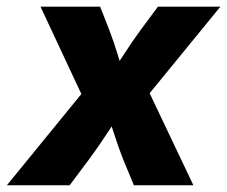

<svg xmlns="http://www.w3.org/2000/svg" viewBox="-56 -549 673 569"><path d="M-35.6 0 224.6 -318.8 206.5 -224.6 64 -529.3H240.7L267.6 -460.9Q282.2 -422.9 293 -386.5Q303.7 -350.1 315.4 -314.5H262.2Q286.6 -349.6 310.1 -386.2Q333.5 -422.9 361.3 -460.9L412.1 -529.3H597.2L348.1 -224.6L365.7 -318.4L517.1 0H340.8L308.6 -77.6Q293.9 -115.2 282.5 -151.4Q271 -187.5 258.8 -222.2H306.6Q283.2 -187.5 259.8 -151.4Q236.3 -115.2 208.5 -77.6L150.4 0Z"/></svg>

Font: Inter 24pt ExtraBold
Style: Italic
Weight: 800
Italic angle: -9.3988°
Designer: Rasmus Andersson
Foundry: rsms
Version: Version 4.001;git-66647c0bb